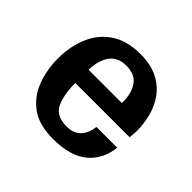

<svg xmlns="http://www.w3.org/2000/svg" viewBox="-120 -577 721 721"><g transform="rotate(45 240.5 -217.0)"><path d="M328.1 -266.6H151.4Q152.3 -315.4 173.8 -346.7Q195.3 -377.9 241.2 -377.9Q284.2 -377.9 304.7 -352.5Q325.2 -327.1 328.1 -283.2Q328.1 -276.4 328.1 -266.6ZM434.6 -135.7H324.2Q320.3 -101.6 301.3 -79.6Q282.2 -57.6 243.2 -57.6Q187.5 -57.6 169.4 -95.7Q151.4 -133.8 151.4 -196.3H439.5Q440.4 -205.1 441.4 -213.9Q442.4 -222.7 442.4 -231.4Q442.4 -269.5 432.6 -307.6Q422.9 -345.7 400.4 -377Q377.9 -408.2 340.3 -427.2Q302.7 -446.3 247.1 -446.3Q175.8 -446.3 129.9 -415Q84 -383.8 62 -331.5Q40 -279.3 40 -215.8Q40 -155.3 59.6 -103.5Q79.1 -51.8 122.6 -20Q166 11.7 240.2 11.7Q332 11.7 379.4 -27.8Q426.8 -67.4 434.6 -135.7Z"/></g></svg>

Font: Namkio Khamti
Style: Bold
Weight: 700
Designer: Debbi Hosken
Foundry: SIL International
Version: Version 3.917